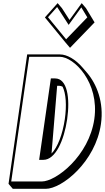

<svg xmlns="http://www.w3.org/2000/svg" viewBox="-20 -1172 668 1224"><path d="M153.3 -825 34.4 0 61.7 31.8H271.2C375 31.8 588.8 -140.2 623.5 -381.2C643.5 -519.6 597 -635.4 534.3 -708.6L507 -740.4C461.1 -794.2 406.3 -825 362.8 -825ZM347.4 -1152 266.3 -1061 399.2 -899 426.4 -867.2 582.9 -1029.2 528 -1120.2 500.8 -1152 423.1 -1044.9 374.7 -1120.2ZM379.1 -619.2C400.3 -576.2 405.9 -500.5 393.2 -412C378.8 -314.2 346.8 -232.5 308.5 -193.1L344.3 -625.2H356.6C364.7 -625.2 372.3 -623.1 379.1 -619.2ZM344.2 -1127.4 417.6 -1013.4 498.4 -1124.8 536.7 -1061.4 401.6 -921.5 286.1 -1062.2ZM166.1 -810H360.6C451.5 -810 615 -646.8 581.3 -413C547.5 -178.2 337.9 -15 246.1 -15H51.6ZM229.5 -153 256.7 -153C333.7 -153 388.3 -276.9 408.2 -412C427.6 -547.1 408.9 -672 331.5 -672H304.2Z"/></svg>

Font: Blink
Style: 3DObl
Weight: 400
Designer: Mew Too
Foundry: Cannot Into Space Fonts
Version: Version 001.000